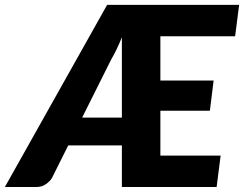

<svg xmlns="http://www.w3.org/2000/svg" viewBox="-64 -748 977 768"><path d="M423.5 -277.5V-599Q403.5 -548.5 380.5 -509.5L264.5 -277.5ZM577.5 -603V-426H790.5L775.5 -305H577.5V-125.5H818.5L802.5 0H423.5V-166.5H209L143.5 -35.5Q135 -22 119 -11Q103 0 82.5 0H-44.5L364.5 -728.5H892.5L876.5 -603Z"/></svg>

Font: Lato ExtraBold
Style: Italic
Weight: 800
Italic angle: -7°
Designer: Lukasz Dziedzic with Adam Twardoch and Botio Nikoltchev
Foundry: tyPoland Lukasz Dziedzic
Version: Version 2.015; 2015-08-06; http://www.latofonts.com/